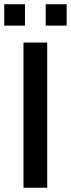

<svg xmlns="http://www.w3.org/2000/svg" viewBox="-30 -887 335 907"><path d="M81 0V-686H193V0ZM-10 -766V-867H88V-766ZM186 -766V-867H285V-766Z"/></svg>

Font: Archivo SemiBold Medium
Style: Regular
Weight: 500
Version: Version 2.001